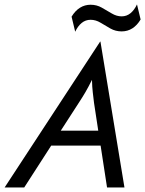

<svg xmlns="http://www.w3.org/2000/svg" viewBox="-60 -830 642 850"><path d="M-39.6 0 383.3 -645.8H384.7L491 0H413.9L385.4 -185.4H166.7L47.2 0ZM209 -251.4H375L356.2 -375Q353.5 -398.6 350.7 -421.5Q347.9 -444.4 347.2 -476.4Q331.2 -444.4 318.1 -421.9Q304.9 -399.3 288.9 -375ZM272.9 -689.6 256.9 -756.2Q272.9 -782.6 294.1 -795.8Q315.3 -809 341 -809Q368.1 -809 390.6 -796.2Q413.2 -783.3 434.7 -770.5Q456.2 -757.6 478.5 -757.6Q500.7 -757.6 517.7 -771.5Q534.7 -785.4 546.5 -810.4L562.5 -743.8Q547.2 -718.1 526 -704.5Q504.9 -691 478.5 -691Q451.4 -691 428.8 -703.8Q406.2 -716.7 385.1 -729.5Q363.9 -742.4 341 -742.4Q318.8 -742.4 301.7 -728.5Q284.7 -714.6 272.9 -689.6Z"/></svg>

Font: Afacad
Style: Italic
Weight: 400
Italic angle: -14°
Designer: Kristian Moeller
Foundry: Dicotype
Version: Version 1.000